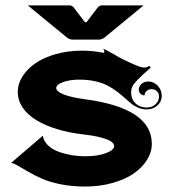

<svg xmlns="http://www.w3.org/2000/svg" viewBox="-20 -684 631 712"><path d="M83 -664.1H238.3Q247.6 -664.1 254.9 -654.3L294.9 -601.6H300.8L340.8 -654.3Q348.1 -664.1 357.4 -664.1H512.7L370.1 -546.9Q358.4 -537.1 346.7 -537.1H249Q237.3 -537.1 225.6 -546.9ZM21.5 -80.1 138.7 -180.7Q141.8 -161.1 157.2 -145.9Q172.6 -130.6 195.7 -121.9Q218.8 -113.3 244.8 -108.9Q270.8 -104.5 297.9 -104.5Q340.8 -104.5 372.1 -115.8Q403.3 -127.2 403.3 -142.6Q403.3 -150.9 393.2 -158.4Q383.1 -166 356.6 -173.5Q330.1 -180.9 289.1 -185.5Q235.8 -191.7 191.8 -205.1Q147.7 -218.5 115 -238.3Q82.3 -258.1 64.1 -285Q45.9 -312 45.9 -343.8Q45.9 -373.3 63.5 -400.9Q81.1 -428.5 111.6 -449.6Q142.1 -470.7 187 -483.4Q231.9 -496.1 283.2 -496.1Q326.9 -496.1 363.8 -488Q366.9 -488.8 366.9 -492.4Q366.9 -497.6 362.8 -503.2Q375.5 -498.3 402.1 -482.8Q428.7 -467.3 435.1 -464.4Q441.9 -461.2 455.9 -454.6Q470 -448 475.6 -445.6Q481.2 -443.1 490.1 -439.6Q499 -436 504.8 -434.8Q510.5 -433.6 515.6 -433.6Q525.6 -433.6 533.4 -439.9L539.1 -433.6Q505.6 -404.3 490.5 -388.4Q475.3 -372.6 470.8 -363Q466.3 -353.5 466.3 -340.6Q466.3 -316.7 482.4 -300.9Q498.5 -285.2 524.4 -285.2Q543.2 -285.2 556.5 -297.2Q569.8 -309.3 569.8 -326.4Q569.8 -337.6 561.9 -345.5Q554 -353.3 542.5 -353.3Q531.5 -353.3 523.8 -346.6Q516.1 -339.8 516.1 -330.3Q507.1 -330.3 500.9 -336.5Q494.6 -342.8 494.6 -351.3Q494.6 -364 504.9 -372.9Q515.1 -381.8 529.5 -381.8Q550.3 -381.8 565.1 -366.1Q579.8 -350.3 579.8 -328.1Q579.8 -307.4 563.6 -292.8Q547.4 -278.3 524.4 -278.3Q507.8 -278.3 493 -284.4Q478.3 -290.5 466.2 -300.3Q454.1 -310.1 441.3 -321.8Q428.5 -333.5 412.8 -345.2Q397.2 -356.9 378.8 -366.7Q360.4 -376.5 333.4 -382.6Q306.4 -388.7 274.4 -388.7Q238.3 -388.7 213.4 -379.4Q188.5 -370.1 188.5 -357.4Q188.5 -345.5 215.1 -334.2Q241.7 -323 298.8 -315.4Q543 -282.2 543 -150.4Q543 -119.6 525.1 -91.1Q507.3 -62.5 475.7 -40.5Q444.1 -18.6 396.9 -5.4Q349.6 7.8 294.9 7.8Q247.1 7.8 205.3 -0.6Q163.6 -9 135.7 -21.4Q107.9 -33.7 86.4 -46.1Q64.9 -58.6 48.2 -68.5Q31.5 -78.4 21.5 -80.1Z"/></svg>

Font: Agreloy
Style: Medium
Weight: 400
Designer: gluk
Foundry: gluk
Version: Version 0.27